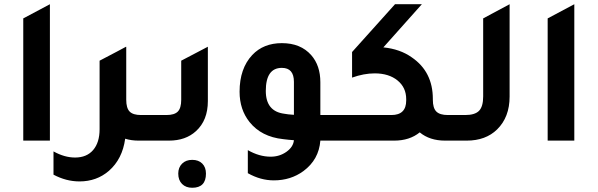

<svg xmlns="http://www.w3.org/2000/svg" viewBox="-20 -665 2826 908"><path d="M90 0V-578L216 -645V0Z M647 -121H737V0H635Q601 0 572 -9Q559 87 495 143Q437 193 356 193Q293 193 233 161V51Q285 80 335 80Q390 80 420.5 44.5Q451 9 451 -54V-378L533 -421L576 -444V-443L577 -444V-193Q577 -154 593 -137.5Q609 -121 647 -121Z M677 0V-121H767Q805 -121 821 -137.5Q837 -154 837 -193V-378L963 -444V-187Q963 -96 907 -45Q858 0 779 0ZM889 223Q859 223 841 205Q823 187 823 156Q823 127 841 109Q859 91 889 91Q919 91 936.5 108.5Q954 126 954 156Q954 223 889 223Z M1618 -121V0H1495Q1488 90 1415 144Q1355 188 1275 188Q1212 188 1152 154V45Q1206 76 1260 76Q1302 76 1334.5 53Q1367 30 1370 -2Q1362 -3 1345 -4Q1328 -6 1319 -7Q1216 -18 1160 -88Q1113 -147 1113 -231Q1113 -341 1173 -405Q1226 -461 1313 -461Q1402 -461 1452 -404Q1495 -355 1495 -276V-121ZM1370 -278Q1370 -344 1313 -344Q1237 -344 1237 -235Q1237 -138 1325 -127Q1339 -124 1370 -122Z M2098 -121H2177V0H2085Q2012 0 1965 -39Q1917 0 1844 0H1558V-121H1831Q1901 -121 1901 -190V-196Q1901 -251 1860 -284.5Q1819 -318 1752 -318Q1701 -318 1645 -298V-419L1848 -645H1975L1793 -441Q1872 -433 1927 -394Q2027 -326 2027 -197V-193Q2027 -154 2043.5 -137.5Q2060 -121 2098 -121Z M2117 0V-121H2180Q2226 -121 2245.5 -141Q2265 -161 2265 -209V-578L2390 -645V-208Q2390 -111 2331 -53Q2277 0 2187 0Z M2570 0V-578L2696 -645V0Z"/></svg>

Font: Tajawal
Style: Bold
Weight: 700
Designer: Boutros Fonts
Foundry: Created by Boutros International 2017
Version: Version 1.700